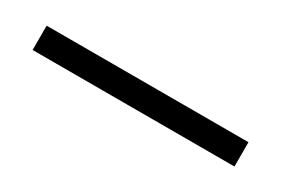

<svg xmlns="http://www.w3.org/2000/svg" viewBox="-9 -93 475 325"><g transform="rotate(30 229.0 70.0)"><path d="M31.5 93.5V46H426V93.5Z"/></g></svg>

Font: Anek Gurmukhi Light
Style: Regular
Weight: 300
Designer: Sarang Kulkarni (Gurmukhi), Yesha Goshar (Latin)
Foundry: Ek Type
Version: Version 1.003